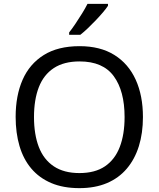

<svg xmlns="http://www.w3.org/2000/svg" viewBox="-20 -964 821 994"><path d="M720 -358Q720 -275 699 -207.5Q678 -140 636.5 -91Q595 -42 533.5 -16Q472 10 391 10Q307 10 245 -16.5Q183 -43 142 -91.5Q101 -140 81 -208Q61 -276 61 -359Q61 -469 97 -551Q133 -633 206.5 -679Q280 -725 392 -725Q499 -725 572 -679.5Q645 -634 682.5 -551.5Q720 -469 720 -358ZM156 -358Q156 -268 181 -203Q206 -138 258.5 -103Q311 -68 391 -68Q472 -68 523.5 -103Q575 -138 600 -203Q625 -268 625 -358Q625 -493 569 -569.5Q513 -646 392 -646Q311 -646 258.5 -611.5Q206 -577 181 -512.5Q156 -448 156 -358ZM539 -934Q530 -920 513 -900Q496 -880 475.5 -858.5Q455 -837 434.5 -817.5Q414 -798 396 -784H338V-796Q353 -815 370.5 -841Q388 -867 405 -894.5Q422 -922 433 -944H539Z"/></svg>

Font: Noto Sans Ambassadori
Style: Regular
Weight: 400
Designer: Monotype Design Team
Foundry: Monotype Imaging Inc.
Version: Version 2.013